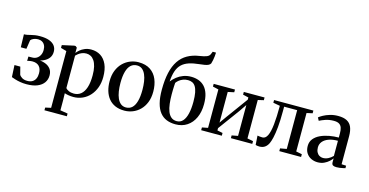

<svg xmlns="http://www.w3.org/2000/svg" viewBox="-101 -1358 4019 2090"><g transform="rotate(15 1909.0 -313.0)"><path d="M211 9Q173 9 140.2 3.2Q107.5 -2.5 82 -10.5Q56.5 -18.5 39.5 -25L32.5 -159H98L120 -74Q128 -57.5 151 -43Q174 -28.5 211 -28.5Q245 -28.5 268 -42.2Q291 -56 302.5 -81.2Q314 -106.5 314 -140.5Q314 -193 287.5 -220.5Q261 -248 211.5 -248Q204 -248 192.8 -246.8Q181.5 -245.5 171 -243.2Q160.5 -241 154 -239L155 -287.5L202 -288.5Q228.5 -289 249.8 -302.8Q271 -316.5 284 -341.2Q297 -366 297 -399.5Q297 -430.5 286 -452.2Q275 -474 255.2 -485.2Q235.5 -496.5 209 -496.5Q182.5 -496.5 159.5 -486.8Q136.5 -477 127 -463L112 -363.5H49L45 -509Q66 -509.5 84.2 -513.2Q102.5 -517 121.8 -522Q141 -527 165 -530.8Q189 -534.5 221.5 -534.5Q283 -534.5 324.5 -519.5Q366 -504.5 387.2 -476.5Q408.5 -448.5 408.5 -409Q408.5 -368.5 387.5 -339.8Q366.5 -311 329 -293.5Q291.5 -276 243 -270L254.5 -280.5Q306 -280.5 346 -265.8Q386 -251 408.5 -221.5Q431 -192 431 -147.5Q431 -102 406.5 -66.8Q382 -31.5 333.2 -11.2Q284.5 9 211 9Z M475 232V201.5L538.5 187.5V-452L473.5 -470.5V-502L607 -531.5H621.5L639 -517.5L638.5 -457.5Q649 -473 671 -492Q693 -511 725.2 -524.8Q757.5 -538.5 797.5 -538.5Q858 -538.5 903.5 -509.8Q949 -481 974.5 -424Q1000 -367 1000 -282Q1000 -218.5 980.8 -165Q961.5 -111.5 926.5 -72Q891.5 -32.5 844 -10.8Q796.5 11 740.5 11Q710.5 11 682.8 6Q655 1 641 -4.5L643 77V187.5L727.5 201.5V232ZM736 -26Q782 -26 815 -52.8Q848 -79.5 865.8 -133.8Q883.5 -188 883.5 -270Q883.5 -327 873.8 -367.5Q864 -408 846.8 -433.5Q829.5 -459 806.8 -471Q784 -483 758 -483Q730 -483 707.2 -473.5Q684.5 -464 668.2 -451.2Q652 -438.5 643 -428.5V-63Q652 -50 676.8 -38Q701.5 -26 736 -26Z M1078 -258.5Q1078 -327 1099.2 -379.5Q1120.5 -432 1156.5 -467.2Q1192.5 -502.5 1237.8 -520.5Q1283 -538.5 1330.5 -538.5Q1412.5 -538.5 1464.8 -503.2Q1517 -468 1542 -407Q1567 -346 1567 -269.5Q1567 -200.5 1546 -148Q1525 -95.5 1489 -60Q1453 -24.5 1408 -6.8Q1363 11 1315 11Q1254 11 1209.2 -9.2Q1164.5 -29.5 1135.5 -66Q1106.5 -102.5 1092.2 -151.5Q1078 -200.5 1078 -258.5ZM1323 -27Q1363.5 -27 1391.2 -52.5Q1419 -78 1433.5 -129.5Q1448 -181 1448 -258Q1448 -307 1441.5 -350.8Q1435 -394.5 1420.2 -428.2Q1405.5 -462 1381.8 -481.2Q1358 -500.5 1323.5 -500.5Q1283 -500.5 1254.8 -475.2Q1226.5 -450 1211.8 -398.8Q1197 -347.5 1197 -269.5Q1197 -220 1203.8 -176.2Q1210.5 -132.5 1225.5 -98.8Q1240.5 -65 1264.5 -46Q1288.5 -27 1323 -27Z M1890.5 11Q1834 11 1789.2 -7.2Q1744.5 -25.5 1713.8 -64.5Q1683 -103.5 1667 -165.2Q1651 -227 1651 -315Q1651 -425 1669.5 -506.8Q1688 -588.5 1725.5 -644.5Q1763 -700.5 1820 -732.8Q1877 -765 1952.5 -776Q2004 -783.5 2032 -795Q2060 -806.5 2068.5 -831L2079.5 -857.5H2116.5Q2116 -836 2113.5 -813.8Q2111 -791.5 2106.8 -770.5Q2102.5 -749.5 2097 -731Q2089.5 -716.5 2072.2 -708.5Q2055 -700.5 2029.5 -696.5Q2004 -692.5 1972.5 -689Q1907 -682.5 1859.5 -666.8Q1812 -651 1780.5 -621.5Q1749 -592 1732 -543.8Q1715 -495.5 1710 -423.5Q1734.5 -454.5 1766.2 -479.5Q1798 -504.5 1837.5 -519.2Q1877 -534 1924.5 -534Q1970.5 -534 2009.2 -520Q2048 -506 2076.5 -475.8Q2105 -445.5 2120.5 -397.5Q2136 -349.5 2136 -281.5Q2136 -194 2105.8 -128Q2075.5 -62 2020.2 -25.5Q1965 11 1890.5 11ZM1895.5 -26Q1937 -26 1964 -56.5Q1991 -87 2004.2 -143Q2017.5 -199 2017.5 -276Q2017.5 -338 2009.5 -379.2Q2001.5 -420.5 1986.5 -444.8Q1971.5 -469 1950 -479.2Q1928.5 -489.5 1901 -489.5Q1871 -489.5 1846 -480Q1821 -470.5 1802.2 -455.5Q1783.5 -440.5 1772.5 -424.5Q1771 -403.5 1770 -383.8Q1769 -364 1768.5 -343Q1768 -322 1768 -296Q1768 -238.5 1773.8 -189.2Q1779.5 -140 1793.8 -103.5Q1808 -67 1832.8 -46.5Q1857.5 -26 1895.5 -26Z M2179 0V-31L2245 -44V-477L2180 -492V-522.5H2420V-492L2350.5 -477V-131.5L2407 -211L2583 -452.5V-477L2519.5 -492V-522.5H2753.5V-492L2689 -477V-44L2755 -31V0H2514V-31L2583 -44V-391.5L2525 -307L2350.5 -69V-43.5L2411.5 -31V0Z M2836.5 8Q2822.5 8 2811.8 6Q2801 4 2793.5 1.5L2786.5 -102Q2797 -100 2812.8 -98.2Q2828.5 -96.5 2843.5 -96.5Q2877.5 -96.5 2898.2 -138.5Q2919 -180.5 2928.2 -265.2Q2937.5 -350 2937.5 -478L2860.5 -492V-522.5H3303.5V-492L3238.5 -477.5V-44L3305 -31V0H3059.5V-31L3132 -44V-481H2985V-428.5Q2985 -323.5 2977.8 -249.2Q2970.5 -175 2959.5 -128.2Q2948.5 -81.5 2937 -58Q2922 -26.5 2897.5 -9.2Q2873 8 2836.5 8Z M3492.5 9.5Q3453.5 9.5 3419.5 -6.5Q3385.5 -22.5 3364.5 -54.8Q3343.5 -87 3343.5 -135Q3343.5 -182.5 3370.8 -216Q3398 -249.5 3442.8 -270.2Q3487.5 -291 3541 -300.8Q3594.5 -310.5 3647 -310.5V-357.5Q3647 -395 3638.5 -420.5Q3630 -446 3608.8 -459.2Q3587.5 -472.5 3549 -472.5Q3497 -472.5 3456 -458.2Q3415 -444 3388.5 -430L3370.5 -463.5Q3385.5 -476.5 3416.2 -493.5Q3447 -510.5 3489.2 -523.2Q3531.5 -536 3581 -536Q3642 -536 3679.5 -516.2Q3717 -496.5 3734.2 -456Q3751.5 -415.5 3751.5 -352.5V-37.5L3803 -35V-7Q3792.5 -4.5 3776.2 -0.8Q3760 3 3741.5 5.5Q3723 8 3705 8Q3678 8 3664.5 -0.5Q3651 -9 3651 -35.5V-77Q3641 -61.5 3619 -41Q3597 -20.5 3565 -5.5Q3533 9.5 3492.5 9.5ZM3537 -51Q3567.5 -51 3596 -65.5Q3624.5 -80 3647 -103.5V-274Q3587.5 -274 3544.5 -258.5Q3501.5 -243 3478 -214.8Q3454.5 -186.5 3454.5 -148.5Q3454.5 -117.5 3465.5 -95.8Q3476.5 -74 3495.5 -62.5Q3514.5 -51 3537 -51Z"/></g></svg>

Font: Merriweather 96pt Medium
Style: Regular
Weight: 500
Version: Version 2.100